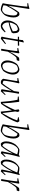

<svg xmlns="http://www.w3.org/2000/svg" viewBox="2014 -2766 761 4829"><g transform="rotate(90 2394.5 -351.5)"><path d="M223 9Q187 9 144.5 -3.5Q102 -16 61 -40Q67 -68 75.5 -117Q84 -166 93 -227Q102 -288 111.5 -353Q121 -418 129 -478.5Q137 -539 142 -587Q147 -635 148 -660L63 -658Q59 -666 59 -679Q85 -682 125.5 -691Q166 -700 196 -712L205 -698Q190 -596 177 -514.5Q164 -433 151 -353Q146 -317 139.5 -275.5Q133 -234 127 -194L131 -193Q154 -236 181.5 -284.5Q209 -333 237 -376.5Q265 -420 289 -450Q302 -454 319 -456.5Q336 -459 354 -459Q379 -449 399 -411Q419 -373 419 -314Q419 -245 400.5 -181Q382 -117 355 -81Q337 -60 312 -39Q287 -18 263 -4.5Q239 9 223 9ZM241 -25Q262 -32 284 -48Q306 -64 322 -84Q337 -113 347.5 -152Q358 -191 364 -233.5Q370 -276 370 -315Q370 -371 345 -394Q338 -400 324.5 -405Q311 -410 300 -413Q277 -385 246.5 -338.5Q216 -292 183 -237Q150 -182 122 -127L112 -57Q141 -43 174 -33.5Q207 -24 241 -25Z M636 9Q574 9 534 -38Q494 -85 494 -162Q494 -202 507 -243.5Q520 -285 540.5 -322.5Q561 -360 585 -390Q603 -406 628.5 -422Q654 -438 679 -448.5Q704 -459 724 -459Q768 -459 792.5 -424.5Q817 -390 817 -301L797 -263Q748 -242 687 -222Q626 -202 543 -188Q543 -182 543 -175Q543 -118 567.5 -78Q592 -38 638 -25Q658 -30 683 -44.5Q708 -59 733 -77Q758 -95 779 -112L794 -95Q780 -79 757 -55.5Q734 -32 712 -14Q691 -4 671 2.5Q651 9 636 9ZM624 -388Q593 -354 572 -306.5Q551 -259 545 -211Q608 -225 662.5 -246.5Q717 -268 768 -293Q768 -332 761 -368Q754 -404 720 -419Q698 -420 672 -410Q646 -400 624 -388Z M954 9Q944 9 927 2.5Q910 -4 902 -15Q909 -47 918.5 -94.5Q928 -142 938 -197.5Q948 -253 957.5 -310.5Q967 -368 974 -420H902Q902 -429 904 -437Q906 -445 909 -450Q926 -450 943.5 -450Q961 -450 978 -450Q982 -478 985 -502.5Q988 -527 989 -547L1037 -572L1048 -565Q1042 -540 1036 -511Q1030 -482 1023 -450Q1048 -451 1072 -452Q1096 -453 1120 -455L1130 -442L1127 -420H1017Q1007 -365 996.5 -307Q986 -249 977.5 -196Q969 -143 963 -101.5Q957 -60 954 -37L1076 -120L1089 -102Z M1214 0 1207 -12Q1212 -36 1219 -76.5Q1226 -117 1234 -165.5Q1242 -214 1248.5 -261.5Q1255 -309 1260 -348Q1265 -387 1265 -408H1190Q1186 -416 1186 -429Q1212 -433 1247.5 -440.5Q1283 -448 1312 -459L1321 -438L1286 -228L1290 -227Q1321 -290 1359.5 -350.5Q1398 -411 1432 -450Q1445 -453 1463.5 -454.5Q1482 -456 1505 -457L1512 -444L1496 -393Q1485 -392 1463.5 -389.5Q1442 -387 1428 -382Q1409 -367 1382.5 -332.5Q1356 -298 1328.5 -253.5Q1301 -209 1279 -167L1253 0Z M1628 6Q1572 3 1536 -41.5Q1500 -86 1500 -158Q1500 -198 1512.5 -242.5Q1525 -287 1545.5 -327.5Q1566 -368 1591 -398Q1618 -421 1658 -439Q1698 -457 1729 -459Q1784 -456 1819.5 -412Q1855 -368 1855 -295Q1855 -255 1842.5 -210Q1830 -165 1809 -124Q1788 -83 1764 -53Q1736 -31 1696.5 -13.5Q1657 4 1628 6ZM1637 -30Q1681 -33 1725 -59Q1750 -87 1768 -126Q1786 -165 1796.5 -207Q1807 -249 1807 -287Q1807 -343 1785.5 -379Q1764 -415 1721 -424Q1675 -421 1631 -396Q1606 -368 1587.5 -329Q1569 -290 1559.5 -247.5Q1550 -205 1550 -167Q1550 -112 1571.5 -75Q1593 -38 1637 -30Z M2045 8Q2013 8 1991 -12Q1969 -32 1961 -52Q1964 -72 1971 -109Q1978 -146 1985.5 -190Q1993 -234 2000.5 -277.5Q2008 -321 2013.5 -356Q2019 -391 2020 -408H1945Q1941 -416 1941 -429Q1967 -433 2001.5 -440.5Q2036 -448 2065 -459L2076 -445Q2065 -401 2053.5 -345Q2042 -289 2032 -232.5Q2022 -176 2016 -131Q2010 -86 2010 -64Q2021 -52 2041 -45Q2061 -38 2081 -36Q2107 -67 2140 -114.5Q2173 -162 2207 -216Q2241 -270 2271 -322L2290 -450H2330L2337 -438Q2332 -414 2324.5 -372.5Q2317 -331 2309.5 -282Q2302 -233 2295 -185Q2288 -137 2283.5 -97.5Q2279 -58 2278 -37L2356 -112L2371 -97L2276 9Q2265 9 2248.5 2.5Q2232 -4 2224 -15L2263 -249L2261 -258Q2235 -212 2205.5 -163.5Q2176 -115 2146.5 -72.5Q2117 -30 2091 0Q2080 3 2068 5.5Q2056 8 2045 8Z M2543 9Q2536 -97 2523.5 -206Q2511 -315 2489 -412L2408 -421Q2408 -425 2408 -431.5Q2408 -438 2410 -442Q2434 -444 2468.5 -447.5Q2503 -451 2528 -457L2542 -445Q2556 -345 2566.5 -236.5Q2577 -128 2579 -36L2587 -37Q2607 -72 2635.5 -123.5Q2664 -175 2693.5 -233Q2723 -291 2745 -347Q2742 -369 2738.5 -391Q2735 -413 2731 -435Q2733 -438 2734.5 -441.5Q2736 -445 2738 -447Q2746 -452 2757 -454.5Q2768 -457 2775 -458Q2784 -448 2788.5 -436Q2793 -424 2795 -413Q2789 -378 2780 -338Q2781 -341 2782 -343.5Q2783 -346 2784 -349Q2794 -270 2804.5 -188.5Q2815 -107 2823 -36L2830 -37Q2848 -68 2873 -112Q2898 -156 2924 -206.5Q2950 -257 2973 -308Q2996 -359 3009 -404Q2988 -412 2966 -417Q2944 -422 2927 -424Q2927 -428 2927.5 -433Q2928 -438 2929 -441Q2943 -444 2962 -447.5Q2981 -451 2999.5 -454.5Q3018 -458 3028 -459Q3049 -436 3058 -407Q3045 -368 3022 -316.5Q2999 -265 2969 -209Q2939 -153 2905 -98.5Q2871 -44 2836 0Q2828 4 2814 6.5Q2800 9 2787 9Q2781 -54 2773.5 -127Q2766 -200 2757 -270Q2725 -205 2681.5 -132.5Q2638 -60 2593 0Q2574 9 2543 9Z M3268 9Q3232 9 3189.5 -3.5Q3147 -16 3106 -40Q3112 -68 3120.5 -117Q3129 -166 3138 -227Q3147 -288 3156.5 -353Q3166 -418 3174 -478.5Q3182 -539 3187 -587Q3192 -635 3193 -660L3108 -658Q3104 -666 3104 -679Q3130 -682 3170.5 -691Q3211 -700 3241 -712L3250 -698Q3235 -596 3222 -514.5Q3209 -433 3196 -353Q3191 -317 3184.5 -275.5Q3178 -234 3172 -194L3176 -193Q3199 -236 3226.5 -284.5Q3254 -333 3282 -376.5Q3310 -420 3334 -450Q3347 -454 3364 -456.5Q3381 -459 3399 -459Q3424 -449 3444 -411Q3464 -373 3464 -314Q3464 -245 3445.5 -181Q3427 -117 3400 -81Q3382 -60 3357 -39Q3332 -18 3308 -4.5Q3284 9 3268 9ZM3286 -25Q3307 -32 3329 -48Q3351 -64 3367 -84Q3382 -113 3392.5 -152Q3403 -191 3409 -233.5Q3415 -276 3415 -315Q3415 -371 3390 -394Q3383 -400 3369.5 -405Q3356 -410 3345 -413Q3322 -385 3291.5 -338.5Q3261 -292 3228 -237Q3195 -182 3167 -127L3157 -57Q3186 -43 3219 -33.5Q3252 -24 3286 -25Z M3593 9Q3569 -4 3552.5 -38Q3536 -72 3536 -128Q3536 -199 3561.5 -262.5Q3587 -326 3618 -366Q3639 -391 3665 -412Q3691 -433 3713 -446Q3735 -459 3743 -459Q3773 -459 3808 -455Q3843 -451 3877 -444L3907 -468L3926 -460Q3909 -399 3893.5 -335Q3878 -271 3866 -213Q3854 -155 3846.5 -109Q3839 -63 3838 -38L3914 -112L3929 -97L3834 9Q3824 9 3808 2Q3792 -5 3785 -13L3841 -281L3837 -282Q3795 -192 3746.5 -118.5Q3698 -45 3657 0Q3643 4 3627.5 6.5Q3612 9 3593 9ZM3646 -30Q3664 -49 3691.5 -86Q3719 -123 3749.5 -173Q3780 -223 3809.5 -282Q3839 -341 3862 -404Q3835 -413 3801 -420Q3767 -427 3729 -426Q3685 -404 3652 -355Q3619 -306 3601 -243Q3583 -180 3583 -118Q3583 -98 3588.5 -81.5Q3594 -65 3605 -55Q3611 -48 3623 -41.5Q3635 -35 3646 -30Z M4050 9Q4026 -4 4009.5 -38Q3993 -72 3993 -128Q3993 -199 4018.5 -262.5Q4044 -326 4075 -366Q4096 -391 4122 -412Q4148 -433 4170 -446Q4192 -459 4200 -459Q4230 -459 4265 -455Q4300 -451 4334 -444L4364 -468L4383 -460Q4366 -399 4350.5 -335Q4335 -271 4323 -213Q4311 -155 4303.5 -109Q4296 -63 4295 -38L4371 -112L4386 -97L4291 9Q4281 9 4265 2Q4249 -5 4242 -13L4298 -281L4294 -282Q4252 -192 4203.5 -118.5Q4155 -45 4114 0Q4100 4 4084.5 6.5Q4069 9 4050 9ZM4103 -30Q4121 -49 4148.5 -86Q4176 -123 4206.5 -173Q4237 -223 4266.5 -282Q4296 -341 4319 -404Q4292 -413 4258 -420Q4224 -427 4186 -426Q4142 -404 4109 -355Q4076 -306 4058 -243Q4040 -180 4040 -118Q4040 -98 4045.5 -81.5Q4051 -65 4062 -55Q4068 -48 4080 -41.5Q4092 -35 4103 -30Z M4491 0 4484 -12Q4489 -36 4496 -76.5Q4503 -117 4511 -165.5Q4519 -214 4525.5 -261.5Q4532 -309 4537 -348Q4542 -387 4542 -408H4467Q4463 -416 4463 -429Q4489 -433 4524.5 -440.5Q4560 -448 4589 -459L4598 -438L4563 -228L4567 -227Q4598 -290 4636.5 -350.5Q4675 -411 4709 -450Q4722 -453 4740.5 -454.5Q4759 -456 4782 -457L4789 -444L4773 -393Q4762 -392 4740.5 -389.5Q4719 -387 4705 -382Q4686 -367 4659.5 -332.5Q4633 -298 4605.5 -253.5Q4578 -209 4556 -167L4530 0Z"/></g></svg>

Font: Labrada Lght
Style: Italic
Weight: 300
Italic angle: -7°
Designer: Mercedes Jáuregui
Foundry: Omnibus-Type Team
Version: Version 1.000; ttfautohint (v1.8.4.7-5d5b)